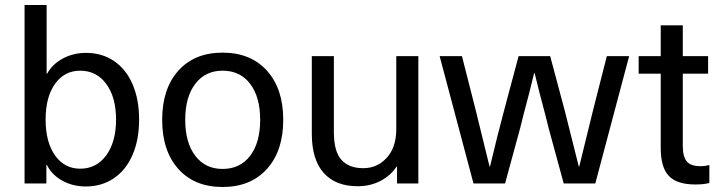

<svg xmlns="http://www.w3.org/2000/svg" viewBox="-20 -732 2877 766"><path d="M168 -438Q189 -476 230.5 -498.5Q272 -521 323 -521Q387 -521 435 -488.5Q483 -456 509 -395.5Q535 -335 535 -255Q535 -175 509 -114.5Q483 -54 434.5 -21Q386 12 322 12Q271 12 229 -11Q187 -34 167 -74H165V0H78V-712H166V-438ZM300 -59Q365 -59 404 -112.5Q443 -166 443 -255Q443 -344 404 -397Q365 -450 300 -450Q237 -450 199.5 -397.5Q162 -345 162 -255Q162 -165 199.5 -112Q237 -59 300 -59Z M868 -522Q980 -522 1045 -450Q1110 -378 1110 -254Q1110 -130 1045 -58Q980 14 868 14Q756 14 691.5 -58Q627 -130 627 -254Q627 -378 691.5 -450Q756 -522 868 -522ZM868 -58Q938 -58 978 -110.5Q1018 -163 1018 -254Q1018 -345 978 -397.5Q938 -450 868 -450Q799 -450 759 -397.5Q719 -345 719 -254Q719 -163 759 -110.5Q799 -58 868 -58Z M1224 -198V-508H1312V-205Q1312 -128 1342 -94.5Q1372 -61 1429 -61Q1485 -61 1523 -102.5Q1561 -144 1561 -217V-508H1649V0H1564V-67H1562Q1538 -31 1497.5 -10Q1457 11 1407 11Q1319 11 1271.5 -42Q1224 -95 1224 -198Z M2229 0 2169 -220Q2158 -262 2155 -276Q2131 -365 2113 -440H2111Q2093 -365 2069 -276Q2066 -262 2055 -220L1995 0H1869L1734 -508H1823L1877 -296Q1901 -200 1933 -68H1935Q1962 -182 1991 -291L2049 -508H2175L2233 -291L2289 -68H2291Q2323 -200 2347 -296L2401 -508H2490L2355 0Z M2810 -74V-2Q2788 4 2754 4Q2681 4 2648.5 -30Q2616 -64 2616 -142V-438H2528V-508H2616V-631H2704V-508H2805V-438H2704V-151Q2704 -107 2720 -88Q2736 -69 2774 -69Q2795 -69 2810 -74Z"/></svg>

Font: CST
Style: Regular
Weight: 400
Version: Version 1.00